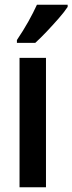

<svg xmlns="http://www.w3.org/2000/svg" viewBox="-20 -786 304 806"><path d="M173 0H62V-543H173ZM264 -757Q251 -737 227 -709.5Q203 -682 176.5 -654Q150 -626 128 -606H51V-618Q78 -658 99 -695.5Q120 -733 135 -766H264Z"/></svg>

Font: Noto Sans Telugu ExtraCondensed SemiBold
Style: Regular
Weight: 600
Width: 2
Designer: Jelle Bosma - Monotype Design Team
Foundry: Monotype Imaging Inc.
Version: Version 2.005; ttfautohint (v1.8.4.7-5d5b)